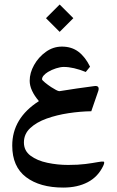

<svg xmlns="http://www.w3.org/2000/svg" viewBox="-20 -601 519 855"><path d="M245.7 -580.9 184.8 -520 245.7 -459.1 306.6 -520ZM261.5 234.3Q324.9 234.3 370.7 210.3Q416.6 186.3 439.7 137.5Q448.1 119.5 440.6 118.6Q433.1 117.7 417.3 120.6Q393.5 125 360.8 129.3Q328.2 133.5 283.5 133.5Q236.2 133.5 190.9 123.9Q145.6 114.4 116.1 92.4Q86.5 70.4 86.5 33.4Q86.5 -4.4 114.6 -30.6Q142.6 -56.8 187.8 -73Q232.9 -89.1 285.3 -97Q337.7 -104.9 386.5 -105.6L418 -196.9Q424.3 -220.4 401.2 -217.8Q361.2 -212.7 322.5 -207Q283.8 -201.3 245.3 -195.1H243.5Q239.5 -195.1 229.4 -200.4Q219.3 -205.7 207.9 -213.1Q192.9 -223 180.1 -233.6Q167.2 -244.2 167.2 -247.9Q167.2 -256.7 174.7 -265.1Q182.3 -273.6 193.6 -280.5Q209.8 -290.4 229.6 -296.7Q249.4 -302.9 264 -302.9Q306.2 -302.9 361.9 -280.5L381 -304Q359.7 -347.6 329.3 -370.6Q298.9 -393.5 255.6 -393.5Q216.7 -393.5 184.1 -370Q151.4 -346.5 131.8 -311.5Q112.2 -276.5 112.2 -241.3Q112.2 -220 122.5 -197.5Q132.7 -174.9 153.3 -150.7Q34.5 -74.8 34.5 47.3Q34.5 141.2 96.1 187.8Q157.7 234.3 261.5 234.3Z"/></svg>

Font: Parastoo
Style: Regular
Weight: 400
Foundry: Saber Rastikerdar (saber.rastikerdar@gmail.com)
Version: Version 3.000